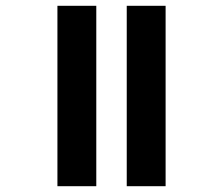

<svg xmlns="http://www.w3.org/2000/svg" viewBox="-20 -642 678 662"><path d="M417 0V-622H551V0ZM178 0V-622H312V0Z"/></svg>

Font: Noto Sans Gurmukhi UI
Style: Bold
Weight: 700
Designer: Jelle Bosma - Monotype Design Team
Foundry: Monotype Imaging Inc.
Version: Version 2.004; ttfautohint (v1.8.4.7-5d5b)